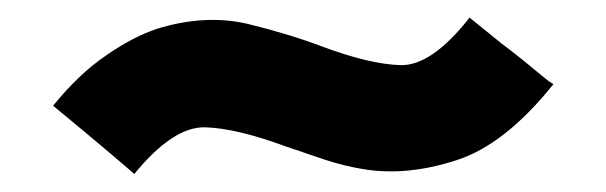

<svg xmlns="http://www.w3.org/2000/svg" viewBox="-20 -390 685 217"><path d="M131.8 -193.4Q109.4 -212.9 74.2 -242.2Q40 -270.5 40 -270.5Q69.3 -306.6 99.6 -327.1Q128.9 -347.7 157.2 -357.4Q210.9 -374 258.8 -363.3Q306.6 -351.6 342.8 -337.9Q397.5 -317.4 432.6 -316.4Q467.8 -315.4 510.7 -370.1Q532.2 -352.5 546.9 -340.8Q562.5 -329.1 573.2 -320.3Q596.7 -300.8 600.6 -297.9Q605.5 -294.9 605.5 -294.9Q550.8 -226.6 496.1 -209Q442.4 -191.4 394.5 -198.2Q369.1 -202.1 345.7 -210Q322.3 -217.8 302.7 -224.6Q247.1 -245.1 211.9 -246.1Q175.8 -247.1 131.8 -193.4Z"/></svg>

Font: Seiden_Sans_Regular
Style: Regular
Weight: 400
Designer: Kevin Beronilla
Version: Version 1.0